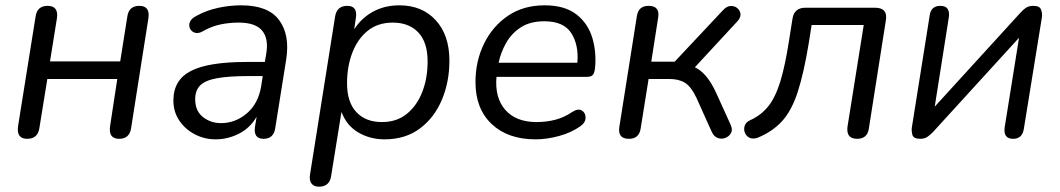

<svg xmlns="http://www.w3.org/2000/svg" viewBox="-20 -515 3985 722"><path d="M82 7Q41 7 48 -41L114 -454Q120 -493 159 -493Q201 -493 194 -446L168 -284H432L459 -454Q465 -493 504 -493Q545 -493 538 -446L473 -33Q467 7 428 7Q387 7 394 -41L421 -218H158L128 -33Q122 7 82 7Z M791 9Q749 9 712.5 -10Q676 -29 654 -62Q632 -95 632 -137Q632 -214 697.5 -248Q763 -282 907 -282H976L981 -312Q991 -369 966 -399.5Q941 -430 878 -430Q842 -430 808.5 -423Q775 -416 742 -397Q726 -388 713 -392Q700 -396 694.5 -407.5Q689 -419 694 -432Q699 -445 718 -455Q756 -476 800 -485.5Q844 -495 887 -495Q989 -495 1030 -439Q1071 -383 1056 -290L1015 -33Q1009 7 971 7Q932 7 939 -39L945 -76Q920 -33 878 -12Q836 9 791 9ZM811 -52Q865 -52 908 -88.5Q951 -125 962 -190L968 -229H918Q841 -229 796.5 -221Q752 -213 733 -194Q714 -175 714 -142Q714 -98 743 -75Q772 -52 811 -52Z M1179 187Q1160 187 1151 174.5Q1142 162 1146 140L1240 -452Q1246 -493 1286 -493Q1326 -493 1318 -446L1312 -405Q1340 -448 1383.5 -471.5Q1427 -495 1482 -495Q1567 -495 1618.5 -439Q1670 -383 1670 -287Q1670 -207 1641.5 -139.5Q1613 -72 1558.5 -31.5Q1504 9 1426 9Q1372 9 1328 -16.5Q1284 -42 1264 -94L1225 148Q1219 187 1179 187ZM1416 -56Q1472 -56 1510 -87Q1548 -118 1568 -169.5Q1588 -221 1588 -284Q1588 -356 1553 -393Q1518 -430 1457 -430Q1401 -430 1363 -399.5Q1325 -369 1305 -317Q1285 -265 1285 -202Q1285 -131 1320 -93.5Q1355 -56 1416 -56Z M1994 9Q1890 9 1829 -48.5Q1768 -106 1768 -206Q1768 -285 1800 -350.5Q1832 -416 1890 -455.5Q1948 -495 2028 -495Q2104 -495 2148 -460.5Q2192 -426 2208 -370.5Q2224 -315 2217 -254Q2214 -237 2207.5 -231.5Q2201 -226 2186 -226H1847Q1840 -148 1880 -102Q1920 -56 1998 -56Q2034 -56 2067.5 -64.5Q2101 -73 2132 -94Q2154 -108 2168 -99.5Q2182 -91 2182 -72.5Q2182 -54 2162 -40Q2128 -16 2082 -3.5Q2036 9 1994 9ZM2027 -435Q1974 -435 1939 -412.5Q1904 -390 1883.5 -354Q1863 -318 1855 -279H2151Q2157 -345 2128.5 -390Q2100 -435 2027 -435Z M2345 7Q2302 7 2309 -38L2375 -455Q2381 -493 2419 -493Q2462 -493 2455 -449L2429 -283H2517L2701 -479Q2714 -492 2728 -492.5Q2742 -493 2752.5 -484.5Q2763 -476 2764.5 -462.5Q2766 -449 2753 -435L2593 -262Q2615 -252 2635 -228.5Q2655 -205 2673 -166L2727 -47Q2736 -28 2729 -15Q2722 -2 2708 3.5Q2694 9 2679.5 4Q2665 -1 2657 -18L2599 -147Q2579 -189 2556 -203.5Q2533 -218 2497 -218H2419L2389 -31Q2383 7 2345 7Z M3203 7Q3161 7 3167 -39L3228 -421H3032L3022 -357Q3003 -241 2980 -170Q2957 -99 2921 -59.5Q2885 -20 2829 3Q2811 9 2798.5 3Q2786 -3 2781 -16Q2776 -29 2780.5 -42.5Q2785 -56 2801 -63Q2841 -81 2868 -114Q2895 -147 2913.5 -206Q2932 -265 2947 -362L2960 -444Q2966 -486 3009 -486H3270Q3320 -486 3311 -437L3247 -30Q3241 7 3203 7Z M3440 7Q3415 7 3411 -8Q3407 -23 3409 -36L3476 -457Q3481 -493 3516 -493Q3536 -493 3543.5 -481.5Q3551 -470 3548 -450L3495 -114L3818 -468Q3826 -477 3837 -485Q3848 -493 3866 -493Q3889 -493 3894.5 -479.5Q3900 -466 3898 -450L3830 -30Q3824 7 3790 7Q3752 7 3758 -36L3812 -373L3488 -18Q3480 -10 3469 -1.5Q3458 7 3440 7Z"/></svg>

Font: Nunito
Style: Italic
Weight: 400
Italic angle: -9°
Designer: Vernon Adams
Foundry: Vernon Adams
Version: Version 3.601; ttfautohint (v1.8.2.53-6de2)